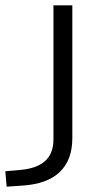

<svg xmlns="http://www.w3.org/2000/svg" viewBox="-97 -509 393 722"><path d="M-72 193 -77 135 -21 130Q40 125 72 97Q104 69 104 15V-489H175V10Q175 51 163.5 82.5Q152 114 128.5 137Q105 160 69.5 173Q34 186 -14 189Z"/></svg>

Font: Nunito Sans 10pt Expanded Light
Style: Regular
Weight: 300
Width: 7
Designer: Vernon Adams
Foundry: Vernon Adams
Version: Version 3.101;gftools[0.9.27]